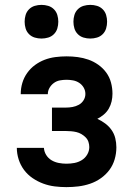

<svg xmlns="http://www.w3.org/2000/svg" viewBox="-20 -759 540 787"><path d="M252 8Q228 8 204 5Q180 2 157 -6.5Q134 -15 113.5 -29Q93 -43 78.5 -62.5Q64 -82 56.5 -105.5Q49 -129 49 -153H160Q161 -137 169.5 -123.5Q178 -110 191.5 -102Q205 -94 221 -91Q237 -88 252 -88Q269 -88 285 -91Q301 -94 315 -102.5Q329 -111 337.5 -125.5Q346 -140 346 -156Q346 -167 342.5 -177.5Q339 -188 331 -196Q323 -204 313.5 -209.5Q304 -215 293.5 -217.5Q283 -220 272 -221Q261 -222 250 -222H193V-318H250Q264 -318 277.5 -320.5Q291 -323 303 -329.5Q315 -336 322.5 -348Q330 -360 330 -374Q330 -388 323 -400Q316 -412 304.5 -419.5Q293 -427 279.5 -429.5Q266 -432 253 -432Q239 -432 225.5 -429.5Q212 -427 201 -419Q190 -411 183 -399Q176 -387 176 -373H65V-374Q65 -397 71.5 -419Q78 -441 91.5 -460Q105 -479 123.5 -492.5Q142 -506 163 -514Q184 -522 207 -525Q230 -528 253 -528Q276 -528 298.5 -525Q321 -522 342.5 -514.5Q364 -507 383 -493.5Q402 -480 415.5 -461.5Q429 -443 435 -420.5Q441 -398 441 -375Q441 -359 437.5 -343.5Q434 -328 426 -314Q418 -300 405.5 -289.5Q393 -279 379 -272Q396 -264 411 -253Q426 -242 437 -226.5Q448 -211 452.5 -192.5Q457 -174 457 -155Q457 -130 450 -106Q443 -82 428.5 -62.5Q414 -43 393.5 -28.5Q373 -14 349.5 -6Q326 2 301.5 5Q277 8 252 8ZM350 -601Q336 -601 322.5 -605Q309 -609 299 -619Q289 -629 285 -642.5Q281 -656 281 -670Q281 -684 285 -697.5Q289 -711 299 -721Q309 -731 322.5 -735Q336 -739 350 -739Q364 -739 377.5 -735Q391 -731 401 -721Q411 -711 415 -697.5Q419 -684 419 -670Q419 -656 415 -642.5Q411 -629 401 -619Q391 -609 377.5 -605Q364 -601 350 -601ZM150 -601Q136 -601 122.5 -605Q109 -609 99 -619Q89 -629 85 -642.5Q81 -656 81 -670Q81 -684 85 -697.5Q89 -711 99 -721Q109 -731 122.5 -735Q136 -739 150 -739Q164 -739 177.5 -735Q191 -731 201 -721Q211 -711 215 -697.5Q219 -684 219 -670Q219 -656 215 -642.5Q211 -629 201 -619Q191 -609 177.5 -605Q164 -601 150 -601Z"/></svg>

Font: Iosevka Curly
Style: Bold
Weight: 700
Monospace: yes
Designer: Belleve Invis
Foundry: Belleve Invis
Version: Version 22.1.2; ttfautohint (v1.8.4)